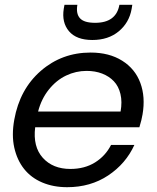

<svg xmlns="http://www.w3.org/2000/svg" viewBox="-20 -778 660 807"><path d="M344.2 -480Q298.8 -480 257.8 -460.4Q216.8 -440.9 185.3 -401.6Q153.8 -362.3 140.1 -309.1H486.8Q494.1 -350.1 486.3 -382.8Q478.5 -415.5 458.5 -436.5Q438.5 -457.5 409.2 -468.8Q379.9 -480 344.2 -480ZM544.9 -168.9Q508.8 -89.8 434.6 -40.5Q360.4 8.8 262.2 8.8Q204.1 8.8 157.5 -11Q110.8 -30.8 81.3 -67.9Q51.8 -105 40 -157.5Q28.3 -210 40 -274.9Q63 -403.3 151.6 -480.2Q240.2 -557.1 360.8 -557.1Q439 -557.1 493.4 -522.9Q547.9 -488.8 569.8 -429.7Q591.8 -370.6 579.1 -296.9Q575.7 -275.4 565.9 -243.2H127.9Q117.7 -161.6 159.9 -114.7Q202.1 -67.9 275.9 -67.9Q335.4 -67.9 379.4 -95.2Q423.3 -122.6 446.8 -168.9ZM533.2 -740.2Q522.9 -682.6 479 -646.2Q435.1 -609.9 368.2 -609.9Q301.3 -609.9 270 -646.7Q238.8 -683.6 248 -741.2L251 -757.8H305.2Q298.8 -720.2 316.2 -701.2Q333.5 -682.1 379.9 -682.1Q468.3 -682.1 481.9 -757.8H536.1Z"/></svg>

Font: SVN-Poppins
Style: Italic
Weight: 400
Italic angle: -10°
Designer: Ninad Kale (Devanagari), Jonny Pinhorn (Latin)
Foundry: Indian Type Foundry
Version: Version 3.002 2017